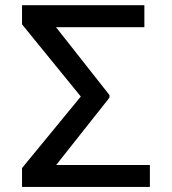

<svg xmlns="http://www.w3.org/2000/svg" viewBox="-20 -733 674 753"><path d="M567.8 -85.9H200.3L409.4 -350.1V-360.1L199.6 -626.4H546.2V-712.7H66.4V-637.4L296.9 -354.4L66.4 -73.9V0H567.8Z"/></svg>

Font: Margiela Sans Text
Style: Regular
Weight: 400
Designer: Stefan Endress, Andreas Faust
Version: Version 1.100;FEAKit 1.0